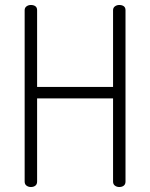

<svg xmlns="http://www.w3.org/2000/svg" viewBox="-20 -751 603 771"><path d="M129 -356V-22Q129 -11 122 -5.5Q115 0 104 0Q94 0 86.5 -5.5Q79 -11 79 -22V-710Q79 -720 86.5 -725.5Q94 -731 104 -731Q115 -731 122 -726Q129 -721 129 -710V-402H434V-710Q434 -720 441.5 -725.5Q449 -731 459 -731Q470 -731 477 -726Q484 -721 484 -710V-22Q484 -11 477 -5.5Q470 0 459 0Q449 0 441.5 -5.5Q434 -11 434 -22V-356Z"/></svg>

Font: Dosis
Style: Regular
Weight: 400
Designer: Edgar Tolentino, Pablo Impallari, Igino Marini
Foundry: Edgar Tolentino, Pablo Impallari, Igino Marini
Version: Version 1.007;Glyphs 3.1.1 (3134)